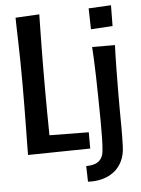

<svg xmlns="http://www.w3.org/2000/svg" viewBox="-59 -765 718 978"><g transform="rotate(-5 300.0 -276.0)"><path d="M58.4 4.4Q58.4 -9.6 58.9 -46.5Q59.4 -83.4 60.2 -134.7Q61 -186 61.5 -244.4Q62 -302.8 62 -359.4Q62 -416.6 61.2 -472.7Q60.4 -528.8 59 -576.1Q57.6 -623.4 56.8 -655.7Q56 -688 56 -697.6L178 -704.2Q177.6 -693.4 177.2 -665.1Q176.8 -636.8 176.1 -597.4Q175.4 -558 174.9 -514.9Q174.4 -471.8 174.2 -431.1Q174 -390.4 174 -359Q174 -328 174 -287.1Q174 -246.2 174.5 -202.2Q175 -158.2 175.5 -117.9Q176 -77.6 176.2 -47.5Q176.4 -17.4 176.8 -3.8ZM58.4 4.4 116.8 -86.8 376.8 -83.8V-0.6ZM350.8 166.6 348.8 86.4Q377.4 86.4 396.4 78.8Q415.4 71.2 426.1 54.9Q436.8 38.6 438.4 12.6Q441 -13.8 441.6 -51.2Q442.2 -88.6 441.9 -139.3Q441.6 -190 440.4 -255.4Q439.8 -315.4 438.2 -366.1Q436.6 -416.8 435 -455.1Q433.4 -493.4 431.6 -515L548.4 -514.6Q547.8 -502 546.7 -470.1Q545.6 -438.2 545.1 -387.1Q544.6 -336 544 -264.8Q544 -221.4 544 -190.6Q544 -159.8 544.3 -137Q544.6 -114.2 544.6 -93.6Q544.6 -73 544.4 -50.7Q544.2 -28.4 543.2 0.4Q542.2 46.6 525.6 79.5Q509 112.4 481.9 132.3Q454.8 152.2 420.8 160.6Q386.8 169 350.8 166.6ZM433.6 -605.6 431 -712.6 545.8 -718.6 544.6 -612.2Z"/></g></svg>

Font: Truculenta
Style: Regular
Weight: 400
Designer: Ivan Castro, Eva Sanz & Omnibus-Type Team
Foundry: Omnibus-Type
Version: Version 1.002